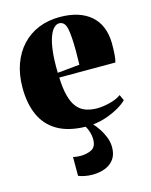

<svg xmlns="http://www.w3.org/2000/svg" viewBox="-115 -595 712 908"><g transform="rotate(-15 241.5 -141.0)"><path d="M224.5 239.5Q206 239.5 188.2 236.2Q170.5 233 156 227V135Q164 137 174.2 138Q184.5 139 190.5 139Q224 139 247 127Q270 115 270 77.5Q270 61.5 264.8 43.8Q259.5 26 251 12Q167 10 113.8 -21.2Q60.5 -52.5 35.2 -109.2Q10 -166 10 -242.5Q10 -307 28.5 -358.2Q47 -409.5 81 -446Q115 -482.5 161.8 -501.8Q208.5 -521 265.5 -521Q362.5 -521 417 -474Q471.5 -427 473 -337.5Q473 -303 471 -279.2Q469 -255.5 465 -245H190.5Q192.5 -191 202 -155Q211.5 -119 228.5 -97.8Q245.5 -76.5 270.2 -67.2Q295 -58 327 -58Q353.5 -58 388.5 -66.5Q423.5 -75 444.5 -91L457.5 -63Q445.5 -49.5 419.8 -34Q394 -18.5 360 -6Q326 6.5 288 10.5Q300.5 24 314 44Q327.5 64 337 88Q346.5 112 346.5 138Q346.5 173 330.2 195.5Q314 218 286.2 228.8Q258.5 239.5 224.5 239.5ZM189.5 -268.5 298 -279Q298.5 -295.5 298.5 -311.8Q298.5 -328 299 -344.5Q299 -419 291.2 -456Q283.5 -493 255.5 -493Q243 -493 230.8 -481.5Q218.5 -470 208.5 -443.8Q198.5 -417.5 193.2 -374.5Q188 -331.5 189.5 -268.5Z"/></g></svg>

Font: Merriweather 144pt Black
Style: Regular
Weight: 900
Version: Version 2.100